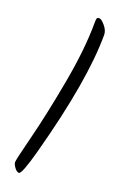

<svg xmlns="http://www.w3.org/2000/svg" viewBox="-149 -824 532 850"><g transform="rotate(20 116.5 -399.5)"><path d="M208 -720Q208 -506 108 -136Q76 -17 62 -17Q52 -17 41 -31.5Q30 -46 30 -57Q30 -68 60 -186.5Q90 -305 120 -469.5Q150 -634 150 -757Q150 -772 152 -777Q154 -782 163.5 -782Q173 -782 190.5 -761.5Q208 -741 208 -720Z"/></g></svg>

Font: Kalam Light
Style: Regular
Weight: 300
Version: Version 2.001;PS 1.0;hotconv 1.0.79;makeotf.lib2.5.61930; tt